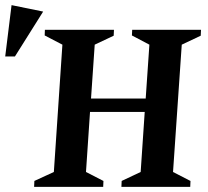

<svg xmlns="http://www.w3.org/2000/svg" viewBox="-115 -728 809 748"><path d="M17.9 0 18.9 -23.1 94.8 -58 128.1 -554 59.1 -589.9 59.9 -612H329L327.9 -588.9L254 -554L239.6 -344H452.6L467 -554L398.9 -589.9L400 -612H668.1L667 -588.9L593.1 -554L559.1 -58L627.1 -23L626.1 0H358L359 -23.1L433 -58L448.8 -291.9H235.7L220 -58L288 -23L287 0ZM-94.7 -507.9 -70 -708 53.1 -682.9 -56.9 -507.9Z"/></svg>

Font: Ancizar Serif Light
Style: Italic
Weight: 300
Italic angle: -4°
Designer: Cesar Puertas, Viviana Monsalve, Julian Moncada, Julian Prieto, Jose Castro, Felipe Aragon, Mariel Hernandez, Sara Alarc
Version: Version 8.100